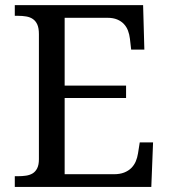

<svg xmlns="http://www.w3.org/2000/svg" viewBox="-20 -734 663 754"><path d="M233.9 -49.8H426.8Q450.7 -49.8 467.5 -56.4Q484.4 -63 495.6 -74.2Q506.8 -85.4 513.2 -100.3Q519.5 -115.2 522 -131.8L528.8 -174.8H581.1L574.2 0H38.1V-42H50.8Q67.4 -42 82.3 -44.2Q97.2 -46.4 108.4 -53.2Q119.6 -60.1 126.2 -73.5Q132.8 -86.9 132.8 -108.9V-600.1Q132.8 -623.5 126.5 -637.7Q120.1 -651.9 108.9 -659.4Q97.7 -667 82.8 -669.4Q67.9 -671.9 50.8 -671.9H38.1V-713.9H542L546.9 -539.1H495.1L490.2 -582Q488.3 -598.6 482.7 -613.5Q477.1 -628.4 466.6 -639.6Q456.1 -650.9 440.2 -657.5Q424.3 -664.1 401.9 -664.1H233.9V-397.9H475.1V-349.1H233.9Z"/></svg>

Font: Noto Serif
Style: Regular
Weight: 400
Designer: Monotype Design team
Foundry: Monotype Imaging Inc.
Version: Version 1.02